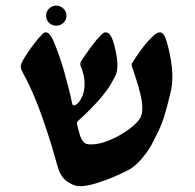

<svg xmlns="http://www.w3.org/2000/svg" viewBox="-20 -641 688 677"><path d="M262.2 15.6Q240.2 15.6 216.6 -1.2Q192.9 -18.1 183.1 -54.2Q172.9 -91.3 161.4 -129.4Q149.9 -167.5 129.4 -226.6Q116.2 -264.6 99.1 -304.9Q82 -345.2 63 -379.9Q59.6 -385.7 56.4 -393.3Q53.2 -400.9 53.2 -406.7Q53.2 -410.6 54.9 -415.5Q56.6 -420.4 58.6 -424.3Q65.4 -437 77.4 -454.8Q89.4 -472.7 102.8 -490Q116.2 -507.3 127 -518.1Q130.4 -521.5 133.1 -524.2Q135.7 -526.9 141.1 -526.9Q147.5 -526.9 151.4 -523.2Q155.3 -519.5 160.2 -512.7Q165 -505.9 173.3 -485.4Q181.6 -464.8 190.4 -439.2Q199.2 -413.6 205.6 -391.1Q215.3 -356.9 222.9 -326.7Q230.5 -296.4 233.9 -278.3Q233.9 -277.8 235.1 -273.7Q236.3 -269.5 239.7 -269.5Q252.9 -269.5 265.6 -292.2Q278.3 -314.9 278.3 -344.7Q278.3 -362.3 274.4 -377.7Q270.5 -393.1 267.1 -401.9Q263.2 -409.7 263.2 -414.1Q263.2 -419.4 265.1 -422.6Q267.1 -425.8 269.5 -430.7Q283.7 -452.1 301.8 -476.6Q319.8 -501 336.9 -518.1Q339.4 -520.5 343.3 -523.7Q347.2 -526.9 351.6 -526.9Q363.8 -526.9 370.1 -515.1Q376 -506.8 381.3 -487.8Q386.7 -468.8 390.4 -448.2Q394 -427.7 394 -414.1Q394 -387.2 386.5 -372.8Q378.9 -358.4 371.6 -345.7Q357.9 -321.3 328.4 -287.8Q298.8 -254.4 260.7 -219.7Q260.3 -219.2 255.9 -215.6Q251.5 -211.9 251.5 -208Q251.5 -203.6 252 -201.2Q255.4 -188 259.3 -173.1Q263.2 -158.2 267.1 -151.4Q272.5 -142.1 278.3 -137Q284.2 -131.8 301.3 -131.8Q325.7 -131.8 353.3 -141.8Q380.9 -151.9 404.3 -165.5Q427.7 -179.2 439.9 -189Q460 -205.1 470.9 -219.5Q481.9 -233.9 481.9 -260.7Q481.9 -281.7 474.6 -311Q467.3 -340.3 459.2 -364.7Q451.2 -389.2 449.2 -395Q444.3 -406.2 444.3 -412.1Q444.3 -417.5 447.3 -420.9Q458.5 -439.5 480 -468.8Q501.5 -498 527.8 -521Q530.3 -522.9 534.9 -524.9Q539.6 -526.9 542.5 -526.9Q550.8 -526.9 555.2 -521.5Q559.6 -516.1 562 -510.3Q567.4 -497.6 573.5 -473.1Q579.6 -448.7 583.7 -421.6Q587.9 -394.5 587.9 -373.5Q587.9 -342.3 581.5 -315.9Q575.2 -289.6 570.3 -270.5Q554.7 -210.4 537.8 -177Q521 -143.6 513.7 -129.4Q502.9 -109.4 481.9 -84Q460.9 -58.6 439.5 -45.4Q422.9 -35.6 389.6 -21Q356.4 -6.3 321.3 4.6Q286.1 15.6 262.2 15.6ZM178.7 -550.3Q163.6 -550.3 153.1 -560.5Q142.6 -570.8 142.6 -585.4Q142.6 -600.6 153.1 -610.8Q163.6 -621.1 178.7 -621.1Q192.9 -621.1 203.6 -610.8Q214.4 -600.6 214.4 -585.4Q214.4 -570.8 203.6 -560.5Q192.9 -550.3 178.7 -550.3Z"/></svg>

Font: David Libre
Style: Bold
Weight: 700
Designer: Ismar David, J. Victor Gaultney, Annie Olsen and Meir Sadan
Foundry: Monotype Imaging Inc. & SIL International
Version: Version 1.100; ttfautohint (v1.8.4.7-5d5b)